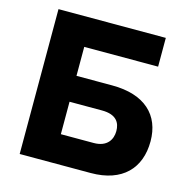

<svg xmlns="http://www.w3.org/2000/svg" viewBox="-105 -810 884 909"><g transform="rotate(15 337.0 -355.0)"><path d="M71 0H419C574 0 654 -86 654 -218C654 -346 571 -427 410 -427H235V-569H597V-710H71ZM235 -141V-300H394C466 -300 485 -263 485 -223C485 -181 461 -141 396 -141Z"/></g></svg>

Font: FIGSv2-sans-serif ExtraBold
Style: Regular
Weight: 800
Designer: Matt McInerney, Pablo Impallari, Rodrigo Fuenzalida,Mirko Velimirovic
Foundry: Matt McInerney, Pablo Impallari, Rodrigo Fuenzalida
Version: Version 4.021;hotconv 1.0.109;makeotfexe 2.5.65596